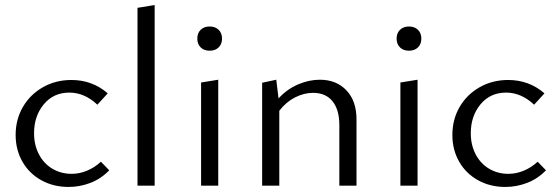

<svg xmlns="http://www.w3.org/2000/svg" viewBox="-20 -736 2208 761"><path d="M42 -201Q42 -263 71 -312.5Q100 -362 150.5 -390.5Q201 -419 263 -419Q346 -419 407 -366L366 -321Q315 -369 255 -369Q192 -369 153.5 -322.5Q115 -276 115 -208Q115 -161 134.5 -124Q154 -87 188 -67Q222 -47 264 -47Q295 -47 325 -59.5Q355 -72 380 -95L413 -61Q380 -27 338 -11Q296 5 252 5Q192 5 144 -21.5Q96 -48 69 -95Q42 -142 42 -201Z M525 -705 593 -716V0H525Z M777 -409 845 -420V0H777ZM762 -583Q762 -605 775.5 -618Q789 -631 811 -631Q833 -631 846.5 -618Q860 -605 860 -583Q860 -561 846.5 -548Q833 -535 811 -535Q789 -535 775.5 -548Q762 -561 762 -583Z M1393 -263V0H1325V-240Q1325 -301 1298 -334.5Q1271 -368 1221 -368Q1185 -368 1149.5 -350Q1114 -332 1087 -297V0H1019V-408L1075 -420L1084 -346Q1118 -383 1161.5 -401.5Q1205 -420 1248 -420Q1313 -420 1353 -378Q1393 -336 1393 -263Z M1567 -409 1635 -420V0H1567ZM1552 -583Q1552 -605 1565.5 -618Q1579 -631 1601 -631Q1623 -631 1636.5 -618Q1650 -605 1650 -583Q1650 -561 1636.5 -548Q1623 -535 1601 -535Q1579 -535 1565.5 -548Q1552 -561 1552 -583Z M1773 -201Q1773 -263 1802 -312.5Q1831 -362 1881.5 -390.5Q1932 -419 1994 -419Q2077 -419 2138 -366L2097 -321Q2046 -369 1986 -369Q1923 -369 1884.5 -322.5Q1846 -276 1846 -208Q1846 -161 1865.5 -124Q1885 -87 1919 -67Q1953 -47 1995 -47Q2026 -47 2056 -59.5Q2086 -72 2111 -95L2144 -61Q2111 -27 2069 -11Q2027 5 1983 5Q1923 5 1875 -21.5Q1827 -48 1800 -95Q1773 -142 1773 -201Z"/></svg>

Font: Ysabeau
Style: Regular
Weight: 400
Designer: Christian Thalmann (Catharsis Fonts)
Version: Version 0.003